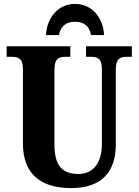

<svg xmlns="http://www.w3.org/2000/svg" viewBox="-20 -950 708 980"><path d="M215 -771H281C290 -819 320 -839 363 -839C406 -839 436 -819 445 -771H511C509 -846 459 -930 363 -930C267 -930 217 -846 215 -771ZM343 10C504 10 571 -78 571 -212V-596C571 -652 595 -660 627 -660H653V-714H419V-660H445C476 -660 500 -652 500 -600V-214C500 -111 449 -62 381 -62C304 -62 258 -98 258 -210V-596C258 -652 282 -660 313 -660H339V-714H14V-660H41C72 -660 97 -652 97 -600V-218C97 -54 197 10 343 10Z"/></svg>

Font: Noto Serif Condensed ExtraBold
Style: Regular
Weight: 800
Width: 3
Designer: Monotype Design Team
Foundry: Monotype Imaging Inc.
Version: Version 2.013